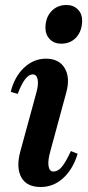

<svg xmlns="http://www.w3.org/2000/svg" viewBox="-20 -736 353 769"><path d="M143 13Q87 13 65.5 -25.5Q44 -64 61 -128L124 -359Q135 -396 131 -417Q127 -438 111 -438Q80 -438 51 -360L23 -368Q38 -429 76.5 -465Q115 -501 164 -501Q217 -501 239.5 -462.5Q262 -424 245 -364L181 -128Q171 -92 174.5 -70.5Q178 -49 194 -49Q212 -49 227.5 -67.5Q243 -86 264 -131L291 -120Q272 -58 233 -22.5Q194 13 143 13ZM225 -561Q197 -561 179.5 -579Q162 -597 162 -624Q162 -665 185.5 -690.5Q209 -716 246 -716Q274 -716 291.5 -698.5Q309 -681 309 -654Q309 -613 286 -587Q263 -561 225 -561Z"/></svg>

Font: Platypi Light Medium
Style: Italic
Weight: 500
Italic angle: -13°
Version: Version 1.200